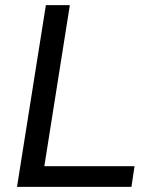

<svg xmlns="http://www.w3.org/2000/svg" viewBox="-20 -725 589 745"><path d="M46 0 158 -705H251L152 -80H502L490 0Z"/></svg>

Font: Mulish Medium
Style: Italic
Weight: 500
Italic angle: -9°
Designer: Vernon Adams
Foundry: Vernon Adams
Version: Version 3.603; ttfautohint (v1.8.3)